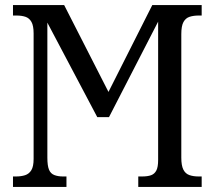

<svg xmlns="http://www.w3.org/2000/svg" viewBox="-20 -734 843 754"><path d="M31 0V-41H43Q63 -41 78.5 -46Q94 -51 103 -65.5Q112 -80 112 -110V-603Q112 -633 103.5 -648Q95 -663 80 -668Q65 -673 45 -673H31V-714H232L406 -373L578 -714H772V-673H760Q740 -673 724.5 -668Q709 -663 700.5 -647.5Q692 -632 692 -600V-115Q692 -84 700 -68Q708 -52 723.5 -46.5Q739 -41 760 -41H772V0H523V-41H538Q560 -41 573.5 -46Q587 -51 594 -64.5Q601 -78 601 -106V-649L408 -274H362L166 -645V-115Q166 -83 172.5 -67.5Q179 -52 193.5 -46.5Q208 -41 227 -41H241V0Z"/></svg>

Font: Noto Serif Condensed
Style: Regular
Weight: 400
Width: 3
Designer: Monotype Design Team
Foundry: Monotype Imaging Inc.
Version: Version 2.015